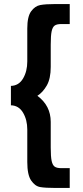

<svg xmlns="http://www.w3.org/2000/svg" viewBox="-20 -778 413 950"><path d="M231 -557V-447Q231 -389 211.5 -355Q192 -321 165 -304Q231 -255 231 -175V-48Q231 -3 235.5 18Q240 39 250.5 46.5Q261 54 283 54H325V152H255Q204 152 178.5 147.5Q153 143 134 115Q115 87 115 24V-137Q115 -185 94 -220.5Q73 -256 34 -257V-353Q73 -354 94 -389.5Q115 -425 115 -474V-637Q115 -696 134 -722Q153 -748 179 -753Q205 -758 255 -758H325V-659H283Q261 -659 250.5 -651.5Q240 -644 235.5 -623Q231 -602 231 -557Z"/></svg>

Font: Josefin Sans SemiBold
Style: Regular
Weight: 600
Designer: Santiago Orozco
Foundry: Typemade
Version: Version 2.000